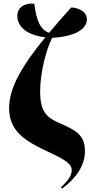

<svg xmlns="http://www.w3.org/2000/svg" viewBox="-20 -837 507 1076"><path d="M330 219C409 159 456 88 456 11C456 -72 417 -103 318 -145C240 -178 205 -212 205 -324C205 -431 239 -559 272 -625C402 -632 467 -675 467 -729C467 -776 411 -795 379 -795C334 -745 292 -698 255 -653C190 -674 180 -766 172 -816C112 -822 77 -790 77 -750C77 -696 117 -642 234 -628C106 -472 30 -346 31 -228C33 -104 115 -48 253 15C353 61 382 85 382 116C382 146 365 172 321 213Z"/></svg>

Font: Noto Serif Display Condensed Black
Style: Regular
Weight: 900
Width: 3
Designer: Monotype Design Team
Foundry: Monotype Imaging Inc.
Version: Version 2.009